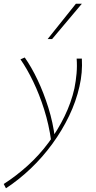

<svg xmlns="http://www.w3.org/2000/svg" viewBox="-72 -723 515 1032"><path d="M-40 289 -52 266Q15 223 77 167Q139 111 189 43.5Q239 -24 275 -98Q311 -172 328 -248Q336 -288 339.5 -328Q343 -368 340 -408H368Q370 -371 367 -334Q364 -297 355 -258Q337 -178 299.5 -100Q262 -22 209.5 50Q157 122 93.5 182.5Q30 243 -40 289ZM203 34Q191 -53 165.5 -134Q140 -215 106.5 -284.5Q73 -354 38 -404L61 -414Q97 -363 130 -293.5Q163 -224 188 -144Q213 -64 223 18ZM184 -513 336 -703H368L208 -513Z"/></svg>

Font: Ysabeau Office Thin
Style: Italic
Weight: 250
Italic angle: -12°
Designer: Christian Thalmann (Catharsis Fonts)
Version: Version 2.001;gftools[0.9.30]; featfreeze: tnum,lnum,ss02